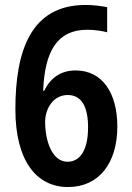

<svg xmlns="http://www.w3.org/2000/svg" viewBox="-20 -744 531 774"><path d="M42 -303C42 -99 125 10 254 10C381 10 453 -89 453 -234C453 -370 392 -460 285 -460C224 -460 183 -429 158 -378H154C160 -536 210 -624 331 -624C361 -624 388 -620 412 -614V-715C387 -720 355 -724 325 -724C103 -724 42 -537 42 -303ZM252 -92C190 -92 162 -176 162 -252C162 -308 196 -361 253 -361C308 -361 335 -315 335 -231C335 -137 302 -92 252 -92Z"/></svg>

Font: Noto Sans Khmer Condensed SemiBold
Style: Regular
Weight: 600
Width: 3
Designer: Danh Hong and the Monotype Design Team
Foundry: Monotype Imaging Inc.
Version: Version 2.004